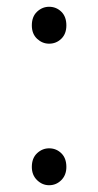

<svg xmlns="http://www.w3.org/2000/svg" viewBox="-20 -534 290 567"><path d="M125 -405Q105 -405 89.5 -419.5Q74 -434 74 -459Q74 -485 89.5 -499.5Q105 -514 125 -514Q146 -514 161 -499.5Q176 -485 176 -459Q176 -434 161 -419.5Q146 -405 125 -405ZM125 13Q105 13 89.5 -2Q74 -17 74 -41Q74 -67 89.5 -81.5Q105 -96 125 -96Q146 -96 161 -81.5Q176 -67 176 -41Q176 -17 161 -2Q146 13 125 13Z"/></svg>

Font: Noto Sans SC Thin Light
Style: Regular
Weight: 300
Version: Version 2.004-H2;hotconv 1.0.118;makeotfexe 2.5.65603